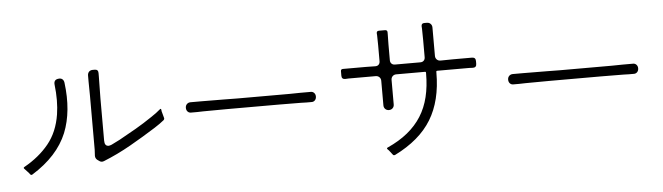

<svg xmlns="http://www.w3.org/2000/svg" viewBox="-49 -967 4098 1187"><g transform="rotate(-5 2000.0 -374.0)"><path d="M533 -100 523 -107Q511 -117 511 -133L513 -170V-504L512 -592V-630Q512 -645 520.5 -654Q529 -663 544 -663H556Q578 -663 578 -641V-619L576 -483V-221Q576 -187 601 -187Q608 -187 620 -192Q632 -198 645 -204.5Q658 -211 672 -218Q725 -247 776 -276.5Q827 -306 877 -340Q895 -352 909.5 -362.5Q924 -373 935 -383Q943 -391 945 -380L946 -370V-369L947 -368V-367L957 -330Q960 -322 953 -315Q941 -305 926 -294.5Q911 -284 894 -273Q815 -223 733 -176.5Q651 -130 564 -95Q547 -88 533 -100ZM102 -54 96 -62 70 -90Q62 -97 71 -102Q164 -154 223.5 -227Q283 -300 300 -408Q313 -491 301 -593Q298 -624 328 -627H329Q343 -629 352 -621.5Q361 -614 363 -600Q386 -421 333 -289Q276 -150 116 -51Q108 -46 102 -54Z M1097 -379Q1097 -393 1106 -402Q1115 -411 1129 -411H1196L1340 -410Q1380 -409 1421 -409Q1462 -409 1505 -409H1669Q1709 -409 1744 -409Q1779 -409 1810 -410H1872Q1886 -411 1895 -402Q1904 -393 1904 -379Q1904 -364 1895 -355Q1886 -346 1872 -347Q1858 -347 1842.5 -347Q1827 -347 1810 -348L1671 -349H1347L1202 -348Q1181 -347 1163 -347Q1145 -347 1129 -347Q1115 -346 1106 -355Q1097 -364 1097 -379Z M2346 20 2325 -7 2317 -15Q2310 -22 2319 -26Q2392 -59 2444 -101.5Q2496 -144 2529.5 -197Q2563 -250 2579 -316Q2595 -382 2595 -461V-467Q2595 -472 2590 -472H2411Q2397 -472 2388 -463Q2379 -454 2379 -440V-288Q2379 -274 2370 -265Q2361 -256 2347 -256Q2333 -256 2324 -265Q2315 -274 2315 -288V-440Q2315 -454 2306 -463Q2297 -472 2283 -472H2115L2094 -471Q2072 -471 2072 -493V-521Q2072 -534 2085 -534H2232L2286 -533Q2300 -533 2307.5 -541Q2315 -549 2315 -562V-661L2314 -721L2313 -736Q2313 -750 2328 -750H2365Q2380 -750 2380 -736V-721L2379 -661V-562Q2379 -549 2387 -541Q2395 -533 2408 -533H2566Q2579 -533 2587 -541Q2595 -549 2595 -562V-668L2594 -738L2593 -755Q2593 -773 2611 -773H2627Q2641 -773 2650 -764Q2659 -755 2659 -741V-565Q2659 -551 2668 -542Q2677 -533 2691 -533L2770 -534H2886Q2909 -534 2909 -511V-494Q2909 -471 2887 -471L2864 -472H2665Q2659 -472 2659 -467V-461Q2659 -287 2587.5 -170Q2516 -53 2360 24Q2350 27 2346 20Z M3097 -379Q3097 -393 3106 -402Q3115 -411 3129 -411H3196L3340 -410Q3380 -409 3421 -409Q3462 -409 3505 -409H3669Q3709 -409 3744 -409Q3779 -409 3810 -410H3872Q3886 -411 3895 -402Q3904 -393 3904 -379Q3904 -364 3895 -355Q3886 -346 3872 -347Q3858 -347 3842.5 -347Q3827 -347 3810 -348L3671 -349H3347L3202 -348Q3181 -347 3163 -347Q3145 -347 3129 -347Q3115 -346 3106 -355Q3097 -364 3097 -379Z"/></g></svg>

Font: Higure Gothic
Style: Regular
Weight: 400
Designer: Yoshimichi Ohira
Foundry: Positype
Version: Version 1.000